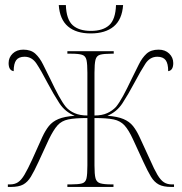

<svg xmlns="http://www.w3.org/2000/svg" viewBox="-20 -738 719 758"><path d="M338 -606Q281 -606 248.5 -633.5Q216 -661 212 -718H240Q242 -661 267 -638.5Q292 -616 339 -616Q386 -616 411 -638.5Q436 -661 438 -718H466Q462 -661 429 -633.5Q396 -606 338 -606ZM11 0V-10H20Q38 -10 51 -18.5Q64 -27 76.5 -48Q89 -69 107 -108L147 -197Q159 -223 173 -240.5Q187 -258 210.5 -268Q234 -278 275 -281Q237 -296 214.5 -330.5Q192 -365 168 -410Q142 -460 124 -487Q106 -514 77 -514Q54 -514 44 -500.5Q34 -487 34 -457Q14 -460 14 -489Q14 -511 30 -526.5Q46 -542 72 -542Q102 -542 119.5 -526Q137 -510 150 -483.5Q163 -457 179 -425Q197 -387 212 -359.5Q227 -332 240 -316Q254 -300 275 -291Q296 -282 325 -282V-451Q325 -485 321.5 -501Q318 -517 304.5 -521.5Q291 -526 262 -526H246V-536H429V-526H420Q390 -526 375.5 -522Q361 -518 357 -502Q353 -486 353 -451V-282Q383 -282 403.5 -291.5Q424 -301 438 -316Q451 -332 466 -359.5Q481 -387 499 -425Q515 -457 528 -483.5Q541 -510 558.5 -526Q576 -542 606 -542Q632 -542 648 -526.5Q664 -511 664 -489Q664 -460 644 -457Q644 -487 634 -500.5Q624 -514 601 -514Q572 -514 554 -486.5Q536 -459 510 -410Q486 -365 463.5 -330.5Q441 -296 404 -281Q444 -278 467.5 -268Q491 -258 505 -240.5Q519 -223 531 -197L572 -108Q589 -69 601.5 -48Q614 -27 627 -18.5Q640 -10 658 -10H667V0H656Q625 0 607 -9.5Q589 -19 576 -40.5Q563 -62 546 -99L505 -188Q488 -225 471.5 -243Q455 -261 428.5 -266.5Q402 -272 353 -272V-85Q353 -50 357 -34.5Q361 -19 375.5 -14.5Q390 -10 420 -10H428V0H246V-10H260Q290 -10 304 -14Q318 -18 321.5 -34Q325 -50 325 -85V-272Q276 -272 249.5 -266.5Q223 -261 207 -243Q191 -225 173 -188L132 -99Q115 -62 102 -40.5Q89 -19 71.5 -9.5Q54 0 23 0Z"/></svg>

Font: Noto Serif Display Condensed Thin
Style: Regular
Weight: 100
Width: 3
Designer: Monotype Design Team
Foundry: Monotype Imaging Inc.
Version: Version 2.009